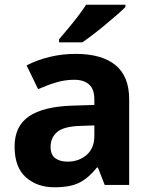

<svg xmlns="http://www.w3.org/2000/svg" viewBox="-20 -786 644 816"><path d="M302 -557Q412 -557 470.5 -509.5Q529 -462 529 -364V0H425L396 -74H392Q357 -30 318 -10Q279 10 211 10Q138 10 90 -32.5Q42 -75 42 -163Q42 -250 103 -291.5Q164 -333 286 -337L381 -340V-364Q381 -407 358.5 -427Q336 -447 296 -447Q256 -447 218 -435.5Q180 -424 142 -407L93 -508Q137 -531 190.5 -544Q244 -557 302 -557ZM323 -251Q251 -249 223 -225Q195 -201 195 -162Q195 -128 215 -113.5Q235 -99 267 -99Q315 -99 348 -127.5Q381 -156 381 -208V-253ZM513 -756Q499 -742 476 -722Q453 -702 426.5 -680Q400 -658 374.5 -638.5Q349 -619 330 -606H231V-619Q247 -638 268.5 -663.5Q290 -689 311 -716.5Q332 -744 346 -766H513Z"/></svg>

Font: Noto Sans New Tai Lue
Style: Bold
Weight: 700
Version: Version 2.003